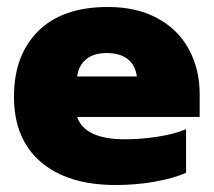

<svg xmlns="http://www.w3.org/2000/svg" viewBox="-20 -515 612 550"><path d="M20 -238Q20 -357 89.5 -426Q159 -495 289 -495Q372 -495 431.5 -462.5Q491 -430 521.5 -373Q552 -316 552 -245V-180H201Q223 -116 338 -116Q384 -116 432 -123.5Q480 -131 513 -145V-20Q477 -4 423 5.5Q369 15 312 15Q174 15 97 -51Q20 -117 20 -238ZM372 -296Q368 -328 346 -345.5Q324 -363 286 -363Q248 -363 226.5 -345Q205 -327 201 -296Z"/></svg>

Font: Readiness ExtraBold
Style: Regular
Weight: 800
Designer: Katatrad Team
Foundry: CadsonDemak
Version: Version 1.00;January 16, 2020;FontCreator 12.0.0.2550 64-bit